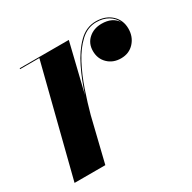

<svg xmlns="http://www.w3.org/2000/svg" viewBox="-113 -583 697 697"><g transform="rotate(-30 235.0 -235.0)"><path d="M126 -456.5H45.5V-460H251.5L202 -256.5Q218.5 -309 242.2 -358Q266 -407 297.5 -438.2Q329 -469.5 369.5 -469.5Q409.5 -469.5 434.5 -446.5Q459.5 -423.5 459.5 -387.5Q459.5 -353.5 438.2 -330.2Q417 -307 383 -307Q350 -307 328.5 -327.8Q307 -348.5 307 -381Q307 -412.5 328.8 -432Q350.5 -451.5 383.5 -451.5Q428.5 -451.5 448.5 -421Q439.5 -441.5 418.8 -453.8Q398 -466 369.5 -466Q333 -466 303.8 -439Q274.5 -412 252 -369.2Q229.5 -326.5 212.8 -277.5Q196 -228.5 184 -184L139 0H10Z"/></g></svg>

Font: Bodoni* 48pt
Style: Bold Italic
Weight: 700
Italic angle: -13°
Version: Version 2.3